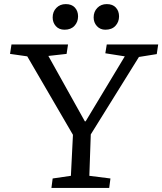

<svg xmlns="http://www.w3.org/2000/svg" viewBox="-20 -917 792 937"><path d="M394 -325H398L589 -642L494 -657L501 -700H752L745 -653L658 -639L423 -261L416 -59L519 -46L513 0H231L237 -46L326 -59L336 -259L113 -642L29 -654L36 -700H312L305 -654L216 -644ZM237 -832Q237 -860 255 -878.5Q273 -897 301 -897Q330 -897 345.5 -880Q361 -863 361 -837Q361 -810 343.5 -791Q326 -772 295 -772Q268 -772 252.5 -789.5Q237 -807 237 -832ZM437 -832Q437 -860 455 -878.5Q473 -897 501 -897Q530 -897 545.5 -880Q561 -863 561 -837Q561 -810 543.5 -791Q526 -772 494 -772Q469 -772 453 -789.5Q437 -807 437 -832Z"/></svg>

Font: Literata 7pt
Style: Italic
Weight: 400
Italic angle: -2°
Designer: Latin by Veronika Burian and Jose Scaglione. Greek by Irene Vlachou. Cyrillic by Vera Evstafieva
Foundry: TypeTogether
Version: Version 3.002